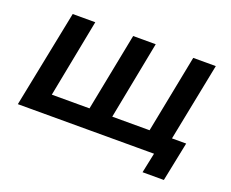

<svg xmlns="http://www.w3.org/2000/svg" viewBox="-106 -707 1191 991"><g transform="rotate(20 489.0 -212.0)"><path d="M386 -106 470 -534H594L511 -106H716L800 -534H924L818 0H31L138 -534H262L179 -106ZM756 110 779 0H689L711 -106H917L873 110Z"/></g></svg>

Font: Montserrat SemiBold
Style: Italic
Weight: 600
Italic angle: -11.3°
Designer: Julieta Ulanovsky
Foundry: Julieta Ulanovsky
Version: Version 9.000; ttfautohint (v1.8.4.7-5d5b)